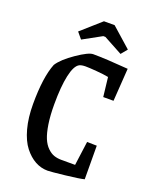

<svg xmlns="http://www.w3.org/2000/svg" viewBox="-147 -862 750 951"><g transform="rotate(20 228.0 -386.5)"><path d="M157.2 -658.2 129.9 -690.9 232.9 -782.2H289.1L392.1 -690.9L365.2 -658.2L266.1 -711.9H254.9ZM223.1 8.8Q188.5 8.8 157.2 -8.3Q126 -25.4 99.9 -58.8Q73.7 -92.3 58.3 -148.7Q43 -205.1 43 -276.9Q43 -418.9 73.2 -494.1Q96.2 -529.8 155.5 -570.3Q214.8 -610.8 238.8 -610.8Q303.7 -610.8 423.8 -601.1L412.1 -428.2H357.9L346.2 -529.8Q321.3 -534.7 282.5 -537.8Q243.7 -541 224.1 -541Q203.6 -541 191.9 -535.2Q167.5 -522.5 154.8 -463.6Q142.1 -404.8 142.1 -312Q142.1 -252.9 148.9 -208.5Q155.8 -164.1 167 -137.2Q178.2 -110.4 195.3 -93.8Q212.4 -77.1 230.2 -71Q248 -64.9 270 -64.9H341.8L358.9 -191.9L410.2 -190.9L411.1 -14.2Q387.2 -7.8 313.2 0.5Q239.3 8.8 223.1 8.8Z"/></g></svg>

Font: Grenze
Style: Regular
Weight: 400
Designer: Renata Polastri
Foundry: Omnibus-Type
Version: Version 1.002;PS 001.002;hotconv 1.0.88;makeotf.lib2.5.64775